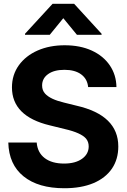

<svg xmlns="http://www.w3.org/2000/svg" viewBox="-20 -974 662 1004"><path d="M316.4 10.3Q180.2 10.3 103.3 -51.8Q26.4 -113.8 23.4 -228.5H171.9Q176.3 -175.8 213.9 -147.2Q251.5 -118.7 314.9 -118.7Q374 -118.7 408.9 -143.6Q443.8 -168.5 443.8 -208.5Q443.8 -232.4 429.7 -249.5Q402.8 -279.8 320.3 -298.8L240.7 -318.4Q42.5 -365.7 42.5 -517.1Q42.5 -582.5 78.6 -632.8Q114.7 -682.6 177 -710Q239.3 -737.3 318.4 -737.3Q399.4 -737.3 460 -709.5Q520.5 -681.6 554.2 -632.1Q587.9 -582.5 588.9 -518.6H440.9Q437 -561 404.5 -585Q372.1 -608.9 316.9 -608.9Q262.7 -608.9 231.4 -586.4Q200.2 -564 200.2 -526.9Q200.2 -501.5 215.8 -484.4Q242.7 -454.6 314.9 -437.5L379.9 -421.4Q598.6 -371.6 598.6 -208Q598.6 -141.6 565.4 -92.3Q531.2 -42.5 468 -16.1Q404.8 10.3 316.4 10.3ZM511.2 -792H382.3L311 -878.9L240.2 -792H110.8V-797.4L254.9 -954.1H367.7L511.2 -797.4Z"/></svg>

Font: Inter Tight Stencil
Style: Bold
Weight: 700
Designer: Rasmus Andersson
Foundry: rsms
Version: Version 3.004;Glyphs 3.1.2 (3151)